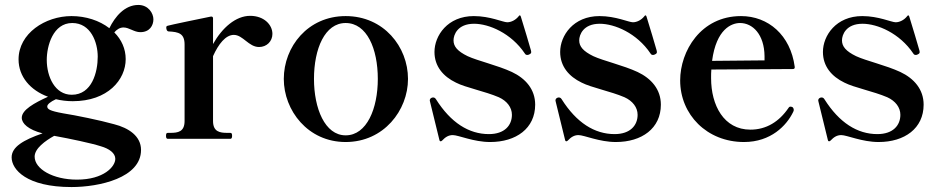

<svg xmlns="http://www.w3.org/2000/svg" viewBox="-20 -561 3789 776"><path d="M479 -450C502 -450 522 -431 547 -431C585 -431 600 -458 600 -483C600 -507 580 -541 539 -541C484 -541 445 -494 422 -447C382 -478 327 -496 269 -496C163 -496 55 -426 55 -321C55 -251 103 -196 174 -170C119 -145 68 -117 68 -85C68 -62 94 -37 152 -22C74 5 27 33 27 75C27 124 87 195 269 195C381 195 550 158 550 45C550 -11 500 -44 441 -59C384 -75 286 -95 235 -103C180 -113 171 -120 171 -131C171 -139 184 -150 206 -160C227 -155 250 -152 274 -152C416 -152 488 -239 488 -322C488 -364 471 -401 442 -430C451 -441 464 -450 479 -450ZM270 -178C202 -178 169 -251 169 -319C169 -375 194 -468 272 -468C347 -468 375 -390 375 -332C375 -270 352 -178 270 -178ZM446 81C446 112 400 165 291 165C194 165 120 122 120 72C120 39 163 8 199 -12C265 0 350 18 387 30C422 40 446 58 446 81Z M991 -497C933 -497 878 -449 841 -383V-487C841 -492 838 -495 832 -494C797 -487 667 -460 658 -457C653 -456 652 -453 652 -450C652 -446 653 -435 661 -434C702 -432 726 -426 726 -381V-72C726 -28 699 -24 668 -24H658C652 -24 651 -19 651 -12C651 -6 652 0 658 0H911C917 0 918 -6 918 -12C918 -19 917 -24 911 -24H899C869 -24 841 -28 841 -72V-334C863 -383 892 -420 925 -420C962 -420 985 -371 1027 -371C1058 -371 1081 -394 1081 -424C1081 -461 1047 -497 991 -497Z M1377 13C1531 13 1629 -115 1629 -242C1629 -372 1531 -496 1377 -496C1224 -496 1127 -372 1127 -242C1127 -115 1224 13 1377 13ZM1377 -14C1293 -14 1249 -123 1249 -242C1249 -364 1293 -468 1377 -468C1463 -468 1507 -364 1507 -242C1507 -123 1463 -14 1377 -14Z M1767 7C1780 -7 1793 -15 1810 -15C1833 -15 1894 13 1961 13C2066 13 2143 -42 2143 -138C2143 -200 2104 -244 2049 -270C1991 -297 1911 -315 1870 -334C1829 -354 1813 -373 1813 -398C1813 -420 1829 -465 1896 -465C1956 -465 2046 -427 2101 -345C2104 -340 2107 -339 2111 -339C2114 -339 2115 -339 2119 -341C2125 -344 2127 -346 2127 -351C2127 -352 2127 -353 2126 -357C2123 -369 2095 -462 2085 -494C2083 -500 2080 -501 2076 -495C2064 -480 2046 -471 2030 -471C2013 -471 1961 -496 1895 -496C1789 -496 1736 -417 1736 -351C1736 -293 1771 -252 1823 -227C1862 -207 1940 -192 1996 -168C2029 -153 2049 -127 2049 -97C2049 -55 2020 -19 1956 -19C1875 -19 1802 -65 1742 -160C1739 -165 1735 -167 1731 -167C1729 -167 1727 -167 1725 -166C1720 -164 1717 -160 1717 -155L1718 -150L1756 5C1757 11 1762 12 1767 7Z M2275 7C2288 -7 2301 -15 2318 -15C2341 -15 2402 13 2469 13C2574 13 2651 -42 2651 -138C2651 -200 2612 -244 2557 -270C2499 -297 2419 -315 2378 -334C2337 -354 2321 -373 2321 -398C2321 -420 2337 -465 2404 -465C2464 -465 2554 -427 2609 -345C2612 -340 2615 -339 2619 -339C2622 -339 2623 -339 2627 -341C2633 -344 2635 -346 2635 -351C2635 -352 2635 -353 2634 -357C2631 -369 2603 -462 2593 -494C2591 -500 2588 -501 2584 -495C2572 -480 2554 -471 2538 -471C2521 -471 2469 -496 2403 -496C2297 -496 2244 -417 2244 -351C2244 -293 2279 -252 2331 -227C2370 -207 2448 -192 2504 -168C2537 -153 2557 -127 2557 -97C2557 -55 2528 -19 2464 -19C2383 -19 2310 -65 2250 -160C2247 -165 2243 -167 2239 -167C2237 -167 2235 -167 2233 -166C2228 -164 2225 -160 2225 -155L2226 -150L2264 5C2265 11 2270 12 2275 7Z M3180 -129C3178 -130 3177 -130 3176 -130C3173 -130 3170 -130 3167 -125C3129 -69 3077 -37 3013 -37C2905 -37 2854 -136 2854 -245C2854 -257 2854 -269 2855 -280L3185 -282C3190 -282 3193 -285 3192 -291C3175 -419 3085 -496 2975 -496C2812 -496 2729 -354 2729 -236C2729 -98 2837 13 2987 13C3096 13 3159 -54 3185 -107C3186 -110 3188 -112 3188 -116C3188 -117 3188 -118 3188 -118C3188 -121 3187 -123 3186 -124C3185 -128 3182 -128 3180 -129ZM2971 -468C3022 -468 3069 -422 3070 -334V-317L2858 -315C2875 -444 2937 -468 2971 -468Z M3337 7C3350 -7 3363 -15 3380 -15C3403 -15 3464 13 3531 13C3636 13 3713 -42 3713 -138C3713 -200 3674 -244 3619 -270C3561 -297 3481 -315 3440 -334C3399 -354 3383 -373 3383 -398C3383 -420 3399 -465 3466 -465C3526 -465 3616 -427 3671 -345C3674 -340 3677 -339 3681 -339C3684 -339 3685 -339 3689 -341C3695 -344 3697 -346 3697 -351C3697 -352 3697 -353 3696 -357C3693 -369 3665 -462 3655 -494C3653 -500 3650 -501 3646 -495C3634 -480 3616 -471 3600 -471C3583 -471 3531 -496 3465 -496C3359 -496 3306 -417 3306 -351C3306 -293 3341 -252 3393 -227C3432 -207 3510 -192 3566 -168C3599 -153 3619 -127 3619 -97C3619 -55 3590 -19 3526 -19C3445 -19 3372 -65 3312 -160C3309 -165 3305 -167 3301 -167C3299 -167 3297 -167 3295 -166C3290 -164 3287 -160 3287 -155L3288 -150L3326 5C3327 11 3332 12 3337 7Z"/></svg>

Font: Shippori Mincho OTF
Style: Bold
Weight: 800
Designer: FONTDASU
Foundry: FONTDASU / Google Inc. / but / Adobe
Version: Version 3.300;hotconv 1.0.109;makeotfexe 2.5.65596